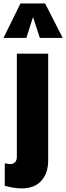

<svg xmlns="http://www.w3.org/2000/svg" viewBox="-36 -884 378 1095"><path d="M-16.1 -667.5 80.6 -864.3H221.2L321.8 -667.5H191.4L152.3 -786.6L114.3 -667.5ZM-8.8 175.8V47.4Q13.2 51.8 20 51.8Q60.1 51.8 60.1 9.3V-578.1H238.8V31.2Q238.8 103 200 146.7Q161.1 190.4 87.4 190.4Q44.4 190.4 -8.8 175.8Z"/></svg>

Font: Oswald
Style: Heavy
Weight: 800
Designer: Vernon Adams
Foundry: Vernon Adams
Version: 3.0; ttfautohint (v0.95) -l 8 -r 50 -G 200 -x 0 -w "G" -W -c